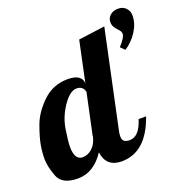

<svg xmlns="http://www.w3.org/2000/svg" viewBox="-149 -884 967 1012"><g transform="rotate(-20 334.5 -378.5)"><path d="M599.6 -629.9Q599.6 -640.6 593.3 -648.9Q586.9 -657.2 573.2 -672.6Q559.6 -688 559.6 -710.4Q559.6 -732.4 576.9 -747.8Q594.2 -763.2 621.6 -763.2Q648.9 -763.2 665.3 -745.8Q681.6 -728.5 681.6 -704.1Q681.6 -659.2 653.8 -615.7Q626 -572.3 584.5 -545.9L561.5 -568.8Q599.6 -610.4 599.6 -629.9ZM134.8 -166Q134.8 -90.8 179.7 -90.8Q209 -90.8 233.4 -112.8Q257.8 -134.8 267.1 -173.8V-179.2L315.9 -408.2Q308.1 -442.9 271.5 -442.9Q234.9 -442.9 194.8 -384.3Q154.8 -325.7 144.8 -259Q134.8 -192.4 134.8 -166ZM244.1 -504.9Q286.6 -504.9 305.9 -490.2Q325.2 -475.6 325.2 -454.1V-450.2L374 -680.2L522 -700.2L407.2 -160.2Q402.8 -145 402.8 -126Q402.8 -106.9 412.8 -98.9Q422.9 -90.8 443.8 -90.8Q497.6 -90.8 524.9 -179.2H566.9Q504.4 0 366.2 0Q279.8 0 268.1 -85.9Q207.5 5.9 118.7 5.9Q29.3 5.9 8.1 -52.2Q-13.2 -110.4 -13.2 -149.4Q-13.2 -188.5 -6.3 -227.8Q0.5 -267.1 23.2 -329.8Q45.9 -392.6 104 -448.7Q162.1 -504.9 244.1 -504.9Z"/></g></svg>

Font: Lobster-Regular
Style: Regular
Weight: 400
Designer: Pablo Impallari
Foundry: Pablo Impallari
Version: Version 1.007; ttfautohint (v1.1) -l 8 -r 50 -G 50 -x 14 -D 